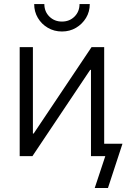

<svg xmlns="http://www.w3.org/2000/svg" viewBox="-20 -767 622 943"><path d="M491.7 0H426.8V-423.8H422.9L139.2 0H76.7V-535.6H141.6V-111.3H145.5L429.7 -535.6H491.7ZM284.2 -612.3Q246.1 -612.3 215.1 -630.4Q184.1 -648.4 166 -679Q147.9 -709.5 147.9 -747.1H197.8Q197.8 -710 222.7 -685.5Q247.6 -661.1 284.2 -661.1Q321.3 -661.1 345.9 -685.5Q370.6 -710 370.6 -747.1H420.9Q420.9 -709.5 402.6 -679.2Q384.3 -648.9 353.5 -630.6Q322.8 -612.3 284.2 -612.3ZM445.3 156.2 497.1 0H455.6V-61H581.5L510.3 156.2Z"/></svg>

Font: Inter 20pt Light
Style: Regular
Weight: 300
Version: Version 4.001;git-66647c0bb